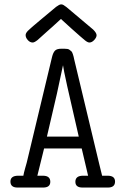

<svg xmlns="http://www.w3.org/2000/svg" viewBox="-20 -843 565 863"><path d="M26.9 -26.9Q26.9 -52.7 61 -53.2H85Q86.9 -65.4 93 -86.7Q99.1 -107.9 100.1 -111.8L213.9 -586.9Q218.8 -606.9 227.3 -615.5Q235.8 -624 255.9 -624H269Q276.9 -624 283 -623Q289.1 -622.1 293 -618.7Q296.9 -615.2 300 -613Q303.2 -610.8 305.2 -605.5Q307.1 -600.1 308.1 -597.7Q309.1 -595.2 311 -587.6Q313 -580.1 313 -578.1L425.8 -106.9Q427.7 -98.1 432.4 -80.1Q437 -62 439 -53.2H463.9Q497.1 -53.2 497.1 -26.9Q497.1 0 464.8 0H351.1Q318.8 0 318.8 -25.9Q318.8 -52.7 352.1 -53.2H376L347.2 -175.8H178.2L147.9 -53.2H172.9Q206.1 -53.2 206.1 -25.9Q206.1 0 173.8 0H59.1Q26.9 0 26.9 -26.9ZM95.2 -685.1Q95.2 -693.8 105.2 -704.3Q115.2 -714.8 161.1 -752.9Q203.1 -787.1 231.9 -812Q247.1 -823.2 253.9 -823.2H256.8Q263.7 -823.2 278.3 -811.5Q293 -799.8 398.9 -710Q414.1 -694.8 414.1 -684.8Q414.1 -674.8 403.6 -663.3Q393.1 -651.9 381.8 -651.9Q374 -651.9 361.6 -661.9Q349.1 -671.9 298.8 -716.8Q272 -741.7 253.9 -757.8Q251 -754.9 247.6 -752Q244.1 -749 236.6 -741.9Q229 -734.9 219.5 -726.3Q210 -717.8 190.4 -700.4Q170.9 -683.1 148.9 -663.1Q134.8 -651.9 127 -651.9Q114.7 -651.9 105 -662.8Q95.2 -673.8 95.2 -685.1ZM190.9 -229H334Q266.1 -520 263.2 -549.8L235.8 -421.9Z"/></svg>

Font: CMU Typewriter Text
Style: Light
Weight: 200
Version: Version 0.7.0